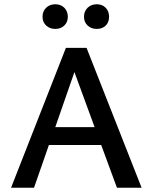

<svg xmlns="http://www.w3.org/2000/svg" viewBox="-20 -883 718 903"><path d="M180 -804Q180 -830 197 -846.5Q214 -863 240 -863Q266 -863 282.5 -846.5Q299 -830 299 -804Q299 -779 282.5 -763Q266 -747 240 -747Q214 -747 197 -763Q180 -779 180 -804ZM375 -804Q375 -830 392 -846.5Q409 -863 435 -863Q461 -863 477 -846.5Q493 -830 493 -804Q493 -778 477 -762.5Q461 -747 435 -747Q409 -747 392 -763Q375 -779 375 -804ZM456 -201H210L140 0H32L290 -658H387L646 0H530ZM425 -285 330 -544 240 -285Z"/></svg>

Font: Ysabeau Infant Semibold
Style: Regular
Weight: 600
Designer: Christian Thalmann (Catharsis Fonts)
Version: Version 0.003